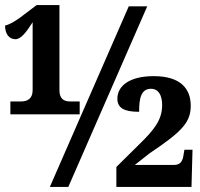

<svg xmlns="http://www.w3.org/2000/svg" viewBox="-32 -739 789 759"><path d="M9 -287H283V-338H245C221 -338 203 -348 203 -382V-719H113L64 -682C37 -660 7 -642 -12 -638C-12 -605 4 -584 29 -584C51 -584 72 -612 97 -651V-382C97 -348 75 -338 52 -338H9ZM165 0H238L550 -714H477ZM428 0H725L729 -147H697L692 -118C688 -100 679 -87 656 -87H501L558 -132C686 -218 722 -254 722 -321C722 -389 681 -438 576 -438C478 -438 432 -398 432 -349C432 -313 457 -297 518 -297C518 -347 524 -388 565 -388C594 -388 609 -363 609 -324C609 -266 579 -227 517 -167L428 -79Z"/></svg>

Font: Noto Serif Condensed ExtraBold
Style: Regular
Weight: 800
Width: 3
Designer: Monotype Design Team
Foundry: Monotype Imaging Inc.
Version: Version 2.013